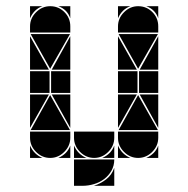

<svg xmlns="http://www.w3.org/2000/svg" viewBox="-20 -512 608 620"><path d="M142 -492Q169 -492 188 -473Q207 -454 207 -427V-407H77V-427Q77 -453 96.5 -472.5Q116 -492 142 -492ZM426 -492Q453 -492 472 -473Q491 -454 491 -427V-407H361V-427Q361 -453 380.5 -472.5Q400 -492 426 -492ZM426 -2Q400 -2 380.5 -21.5Q361 -41 361 -67V-87H491V-67Q491 -41 471.5 -21.5Q452 -2 426 -2ZM142 -2Q116 -2 96.5 -21.5Q77 -41 77 -67V-87H207V-67Q207 -41 187.5 -21.5Q168 -2 142 -2ZM363 -92 426 -205 490 -92ZM79 -92 142 -205 206 -92ZM206 -402 142 -290 79 -402ZM490 -402 426 -290 363 -402ZM424 -212H361V-282H424ZM140 -212H77V-282H140ZM491 -212H429V-282H491ZM207 -212H145V-282H207ZM77 -287V-395L138 -287ZM361 -287V-395L422 -287ZM361 -207H422L361 -99ZM77 -207H138L77 -99ZM207 -287H147L207 -395ZM491 -207V-99L431 -207ZM207 -207V-99L147 -207ZM491 -287H431L491 -395ZM77 -42Q89 -14 117 -2H77ZM361 -42Q373 -14 401 -2H361ZM361 -492H401Q387 -487 377 -477Q367 -467 361 -453ZM77 -492H117Q103 -487 93 -477Q83 -467 77 -453ZM168 -2Q182 -8 192 -18Q202 -28 207 -42V-2ZM452 -2Q466 -8 476 -18Q486 -28 491 -42V-2ZM491 -492V-453Q481 -482 452 -492ZM207 -492V-453Q197 -482 168 -492ZM219 3H349Q349 23 340 39Q331 55 316.5 66Q302 77 283.5 82.5Q265 88 247 88H219ZM283 88Q305 81 323 67Q341 53 349 30V88ZM284 -2Q258 -2 238.5 -21.5Q219 -41 219 -67V-87H349V-67Q349 -41 329.5 -21.5Q310 -2 284 -2ZM219 -42Q231 -14 259 -2H219ZM310 -2Q324 -8 334 -18Q344 -28 349 -42V-2Z"/></svg>

Font: CAT DyFa
Style: Regular
Weight: 400
Designer: Peter Wiegel
Foundry: Peter Wiegel
Version: Version 1.001; ttfautohint (v1.3)